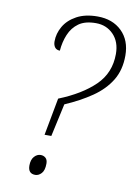

<svg xmlns="http://www.w3.org/2000/svg" viewBox="-83 -779 598 840"><g transform="rotate(10 215.5 -359.0)"><path d="M174 -340Q274 -380 331.5 -436Q389 -492 389 -576Q389 -630 358 -662Q327 -694 280 -694Q232 -694 204 -674Q176 -654 162 -620.5Q148 -587 145 -548Q130 -548 122.5 -558Q115 -568 115 -584Q115 -619 133.5 -651Q152 -683 189.5 -703.5Q227 -724 282 -724Q349 -724 390 -684Q431 -644 431 -576Q431 -512 402.5 -465.5Q374 -419 323 -384Q272 -349 205 -320L173 -174H143ZM133 6Q101 6 101 -30Q101 -56 113.5 -70Q126 -84 142 -84Q155 -84 164 -76Q173 -68 173 -51Q173 -21 160.5 -7.5Q148 6 133 6Z"/></g></svg>

Font: Noto Serif SemiCondensed ExtraLight
Style: Italic
Weight: 200
Width: 4
Italic angle: -12°
Designer: Monotype Design Team
Foundry: Monotype Imaging Inc.
Version: Version 2.013